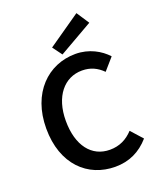

<svg xmlns="http://www.w3.org/2000/svg" viewBox="-161 -978 898 1087"><g transform="rotate(-20 288.0 -434.5)"><path d="M49 -325C49 -108 179 12 344 12C427 12 495 -20 550 -83L488 -152C451 -112 406 -89 348 -89C238 -89 168 -179 168 -328C168 -475 244 -565 351 -565C402 -565 441 -546 475 -512L537 -583C496 -628 430 -666 348 -666C183 -666 49 -539 49 -325ZM237 -745 279 -688 483 -805 433 -881Z"/></g></svg>

Font: DAIFUKU Sans Semibold
Style: Regular
Weight: 600
Designer: Original font ‘Source Sans 3’ : Paul D. Hunt
Foundry: Daifuku
Version: Version 1.000